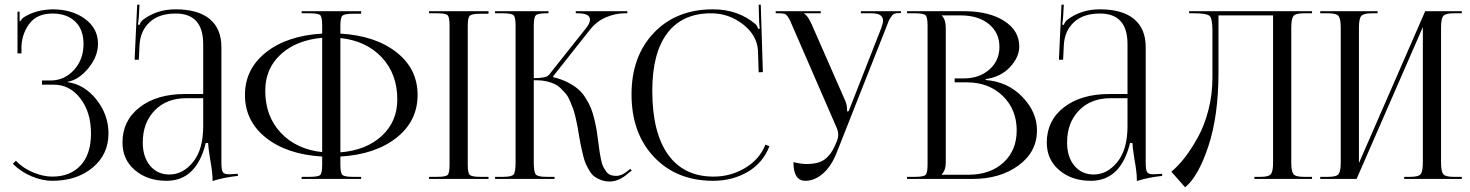

<svg xmlns="http://www.w3.org/2000/svg" viewBox="-20 -767 6303 823"><path d="M160 -404V-422H196Q256 -422 297 -467Q338 -512 338 -578Q338 -641 302 -675Q266 -709 205 -709Q141 -709 108.5 -668.5Q76 -628 72 -571V-538H55V-717H64V-677L67 -676Q75 -690 89 -697Q136 -725 204 -727Q289 -727 344.5 -686Q400 -645 400 -580Q400 -525 359 -475Q318 -425 269 -416V-415Q342 -405 393.5 -340Q445 -275 445 -195Q445 -105 377 -48.5Q309 8 204 8Q162 8 116 -11Q70 -30 35 -65L48 -78Q80 -45 123 -27.5Q166 -10 204 -10Q281 -10 325.5 -58Q370 -106 370 -195Q370 -286 324.5 -345Q279 -404 211 -404Z M851 -364V-578Q851 -709 733 -709Q661 -709 621 -671.5Q581 -634 578 -573L575 -511H557L568 -747H578L575 -694Q573 -670 571 -662L578 -660Q583 -675 594 -683Q653 -727 732 -727Q829 -727 879 -685.5Q929 -644 929 -565V-71Q929 -40 934.5 -30Q940 -20 962 -20L982 -21L999 -22L1000 -13Q941 -7 891 9V1Q891 -29 880 -89Q873 -134 872 -154H862Q822 8 694 8Q612 8 558.5 -37.5Q505 -83 505 -156Q505 -250 578.5 -307Q652 -364 773 -364ZM851 -346H778Q694 -346 643 -293.5Q592 -241 592 -156Q592 -94 623.5 -56.5Q655 -19 706 -19Q764 -19 807.5 -72.5Q851 -126 851 -226Z M1273 0V-9H1308Q1344 -9 1352.5 -17Q1361 -25 1361 -61V-96Q1210 -105 1120 -176.5Q1030 -248 1030 -360Q1030 -471 1120 -542.5Q1210 -614 1361 -623V-658Q1361 -694 1352.5 -702Q1344 -710 1308 -710H1273V-719H1528V-708H1493Q1457 -708 1448 -700Q1439 -692 1439 -656V-623Q1589 -614 1679.5 -543Q1770 -472 1770 -360Q1770 -248 1679.5 -176.5Q1589 -105 1439 -96V-61Q1439 -25 1448 -17Q1457 -9 1493 -9H1528V0ZM1439 -604V-114Q1550 -123 1616.5 -184.5Q1683 -246 1683 -341Q1683 -450 1616.5 -521Q1550 -592 1439 -604ZM1361 -115V-605Q1250 -595 1183.5 -534Q1117 -473 1117 -378Q1117 -269 1183.5 -198Q1250 -127 1361 -115Z M1819 0V-9H1854Q1890 -9 1898.5 -17Q1907 -25 1907 -61V-658Q1907 -694 1898.5 -702Q1890 -710 1854 -710H1819V-719H2074V-708H2039Q2003 -708 1994 -700Q1985 -692 1985 -656V-61Q1985 -25 1994 -17Q2003 -9 2039 -9H2074V0Z M2102 0V-9H2137Q2173 -9 2181.5 -19Q2190 -29 2190 -71V-657Q2190 -693 2181.5 -701.5Q2173 -710 2137 -710H2102V-719H2331V-710H2322Q2286 -710 2277 -701.5Q2268 -693 2268 -657V-432Q2322 -432 2333 -446L2491 -645Q2509 -667 2509 -683Q2509 -710 2457 -710H2448V-719H2669V-710H2657Q2619 -710 2579 -693.5Q2539 -677 2510 -641L2351 -440L2352 -436Q2386 -428 2412.5 -414.5Q2439 -401 2457.5 -385.5Q2476 -370 2490.5 -346.5Q2505 -323 2513 -303.5Q2521 -284 2528 -254.5Q2535 -225 2538 -205.5Q2541 -186 2545 -155Q2548 -130 2550 -117Q2552 -104 2556 -84Q2560 -64 2565 -54Q2570 -44 2577.5 -33Q2585 -22 2596 -17.5Q2607 -13 2622 -13Q2644 -13 2669 -33L2682 -43L2688 -36L2675 -26Q2634 11 2594 11Q2574 11 2557.5 5Q2541 -1 2529 -9.5Q2517 -18 2507 -34.5Q2497 -51 2491 -64.5Q2485 -78 2479 -102.5Q2473 -127 2470 -142Q2467 -157 2462 -185Q2458 -211 2455.5 -224.5Q2453 -238 2447.5 -262Q2442 -286 2437 -299.5Q2432 -313 2424 -332.5Q2416 -352 2407 -363Q2398 -374 2385 -387Q2372 -400 2357 -407Q2342 -414 2322.5 -418.5Q2303 -423 2280 -423H2268V-71Q2268 -29 2277 -19Q2286 -9 2322 -9H2357V0Z M2687 -362Q2687 -526 2783 -626.5Q2879 -727 3036 -727Q3144 -727 3219 -663Q3226 -656 3230 -643L3237 -645Q3235 -655 3234 -674L3232 -747H3241L3250 -458L3232 -457L3229 -550Q3225 -616 3164.5 -663Q3104 -710 3028 -710Q2905 -710 2840.5 -625Q2776 -540 2776 -378Q2776 -199 2843.5 -104.5Q2911 -10 3039 -10Q3112 -10 3174 -47Q3236 -84 3261 -147L3278 -140Q3250 -68 3184.5 -30Q3119 8 3037 8Q2880 8 2783.5 -94Q2687 -196 2687 -362Z M3381 -72Q3414 -64 3437 -64Q3489 -64 3516 -84.5Q3543 -105 3560 -145L3568 -164Q3573 -176 3573 -190Q3573 -205 3566 -220L3380 -648Q3370 -671 3367 -678Q3364 -685 3357 -695.5Q3350 -706 3341.5 -708Q3333 -710 3320 -710H3305V-719H3498V-710H3427V-708Q3441 -703 3460 -661L3604 -333Q3611 -317 3611 -291V-289L3618 -291L3758 -648Q3765 -667 3765 -679Q3765 -710 3716 -710H3670V-719H3842V-711H3836Q3823 -711 3815 -708.5Q3807 -706 3799.5 -694.5Q3792 -683 3789.5 -677.5Q3787 -672 3778 -648L3567 -114Q3544 -55 3508 -23.5Q3472 8 3432 8Q3381 8 3381 -72Z M4017 -18H4131Q4224 -18 4281 -70Q4338 -122 4338 -208Q4338 -298 4278 -356Q4218 -414 4125 -414H4072V-431H4112Q4178 -431 4221 -469Q4264 -507 4264 -566Q4264 -627 4218.5 -664Q4173 -701 4098 -701H4017V-700Q4034 -683 4034 -648V-71Q4034 -37 4017 -20ZM3868 0V-9H3903Q3939 -9 3947.5 -17.5Q3956 -26 3956 -62V-657Q3956 -693 3947.5 -701.5Q3939 -710 3903 -710H3868V-719H4112Q4219 -719 4284 -677.5Q4349 -636 4349 -568Q4349 -522 4309.5 -479.5Q4270 -437 4205 -428V-424Q4299 -417 4362 -352Q4425 -287 4425 -208Q4425 -116 4346 -58Q4267 0 4149 0Z M4813 -364V-578Q4813 -709 4695 -709Q4623 -709 4583 -671.5Q4543 -634 4540 -573L4537 -511H4519L4530 -747H4540L4537 -694Q4535 -670 4533 -662L4540 -660Q4545 -675 4556 -683Q4615 -727 4694 -727Q4791 -727 4841 -685.5Q4891 -644 4891 -565V-71Q4891 -40 4896.5 -30Q4902 -20 4924 -20L4944 -21L4961 -22L4962 -13Q4903 -7 4853 9V1Q4853 -29 4842 -89Q4835 -134 4834 -154H4824Q4784 8 4656 8Q4574 8 4520.5 -37.5Q4467 -83 4467 -156Q4467 -250 4540.5 -307Q4614 -364 4735 -364ZM4813 -346H4740Q4656 -346 4605 -293.5Q4554 -241 4554 -156Q4554 -94 4585.5 -56.5Q4617 -19 4668 -19Q4726 -19 4769.5 -72.5Q4813 -126 4813 -226Z M5077 -719H5163H5437H5604V-710H5568Q5533 -710 5524 -698Q5515 -686 5515 -648V-71Q5515 -33 5524 -21Q5533 -9 5568 -9H5604V0H5357V-9H5384Q5419 -9 5428 -21Q5437 -33 5437 -71V-701H5203V-457Q5203 -272 5160 -141.5Q5117 -11 5060 36L5001 -31Q5032 -57 5060 -93.5Q5088 -130 5115.5 -180Q5143 -230 5160 -296Q5177 -362 5177 -433V-636Q5177 -688 5164.5 -699Q5152 -710 5099 -710H5077Z M5639 0V-9H5674Q5709 -9 5718 -21Q5727 -33 5727 -71V-648Q5727 -686 5718 -698Q5709 -710 5674 -710H5639V-719H5885V-710H5859Q5824 -710 5814.5 -698Q5805 -686 5805 -648V-68L6089 -719H6246V-710H6210Q6175 -710 6166 -698Q6157 -686 6157 -648V-71Q6157 -33 6166 -21Q6175 -9 6210 -9H6246V0H5999V-9H6026Q6061 -9 6070 -21Q6079 -33 6079 -71V-651L5795 0Z"/></svg>

Font: FoglihtenNo06
Style: Regular
Weight: 500
Designer: gluk (gluksza@wp.pl)
Foundry: gluk (gluksza@wp.pl)
Version: Version 0.76